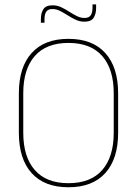

<svg xmlns="http://www.w3.org/2000/svg" viewBox="-20 -820 606 850"><path d="M283 9Q176.5 9 120 -53.8Q63.5 -116.5 63.5 -232.5V-406.5Q63.5 -522.5 120 -585.2Q176.5 -648 283 -648Q389.5 -648 446.2 -585.2Q503 -522.5 503 -406.5V-232.5Q503 -116.5 446.2 -53.8Q389.5 9 283 9ZM283 -9Q381.5 -9 432.5 -67.2Q483.5 -125.5 483.5 -232.5V-407Q483.5 -514 432.5 -572Q381.5 -630 283 -630Q185 -630 134 -572Q83 -514 83 -407V-232.5Q83 -125.5 134 -67.2Q185 -9 283 -9ZM354 -724Q333.5 -724 315.2 -732.5Q297 -741 280 -752Q263 -763 246.2 -771.5Q229.5 -780 212 -780Q193 -780 185 -768.5Q177 -757 177 -735V-719.5H161V-735.5Q161 -762 172 -779.2Q183 -796.5 212.5 -796.5Q233 -796.5 251 -788Q269 -779.5 286 -768.5Q303 -757.5 320 -749Q337 -740.5 354.5 -740.5Q373.5 -740.5 381.5 -752.2Q389.5 -764 389.5 -785.5V-800.5H405.5V-784.5Q405.5 -758.5 394.5 -741.2Q383.5 -724 354 -724Z"/></svg>

Font: Anek Gujarati Medium Thin
Style: Regular
Weight: 250
Version: Version 1.003